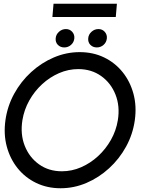

<svg xmlns="http://www.w3.org/2000/svg" viewBox="-20 -991 790 1024"><path d="M303 13Q232 13 173.2 -15.2Q114.5 -43.5 74.2 -93.5Q34 -143.5 16.2 -209.2Q-1.5 -275 9 -350Q19.5 -425 55.5 -490.8Q91.5 -556.5 146.2 -606.5Q201 -656.5 267.5 -684.8Q334 -713 405 -713Q476.5 -713 535 -684.8Q593.5 -656.5 633.8 -606.5Q674 -556.5 691.8 -490.8Q709.5 -425 699 -350Q688.5 -275 652.5 -209.2Q616.5 -143.5 561.8 -93.5Q507 -43.5 440.8 -15.2Q374.5 13 303 13ZM310 -77.5Q363 -77.5 412.5 -99Q462 -120.5 503 -158.2Q544 -196 571.8 -245.2Q599.5 -294.5 608.5 -350Q620.5 -424.5 596 -486.5Q571.5 -548.5 519.5 -585.5Q467.5 -622.5 397.5 -622.5Q344.5 -622.5 295 -601Q245.5 -579.5 204.5 -541.8Q163.5 -504 136 -454.8Q108.5 -405.5 99.5 -350Q87.5 -275 112 -213.2Q136.5 -151.5 188.2 -114.5Q240 -77.5 310 -77.5ZM323 -738Q302 -738 288.5 -751.8Q275 -765.5 277 -787Q278.5 -807 294.5 -821.5Q310.5 -836 331.5 -836Q352 -836 365 -821.5Q378 -807 376.5 -787Q374.5 -765.5 359 -751.8Q343.5 -738 323 -738ZM496.5 -738Q475.5 -738 462 -751.8Q448.5 -765.5 450.5 -787Q452 -807 468 -821.5Q484 -836 505 -836Q525.5 -836 538.5 -821.5Q551.5 -807 550 -787Q548 -765.5 532.5 -751.8Q517 -738 496.5 -738ZM265.5 -971H603.5L597.5 -900.5H259.5Z"/></svg>

Font: Urbanist Medium
Style: Italic
Weight: 500
Italic angle: -8°
Designer: Corey Hu
Foundry: Corey Hu
Version: Version 1.330; ttfautohint (v1.8.4.7-5d5b)